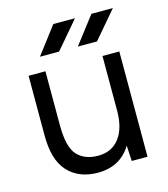

<svg xmlns="http://www.w3.org/2000/svg" viewBox="-107 -785 772 881"><g transform="rotate(-15 279.0 -344.0)"><path d="M409 -74Q384 -32 344 -10Q304 12 251 12Q160 12 108 -44.5Q56 -101 57 -220V-500H137V-244Q137 -140 172 -101.5Q207 -63 272 -63Q336 -63 372 -110Q408 -157 408 -241V-500H488V0H413ZM409 -700H511L401 -571H310ZM228 -700H331L221 -571H130Z"/></g></svg>

Font: Oak Sans
Style: Regular
Weight: 400
Designer: Erik Kennedy, Walven
Foundry: Erik Kennedy, Walven
Version: Version 1.000